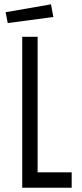

<svg xmlns="http://www.w3.org/2000/svg" viewBox="-20 -878 383 898"><path d="M84 -706H156V-72H315.3V0H84ZM6.3 -820.9 218.5 -857.7 229.6 -798.5 16.2 -770.2Z"/></svg>

Font: Lineal Thin
Style: Regular
Weight: 200
Designer: Created by Frank Adebiaye with contributions from Anton Moglia & Ariel Martín Pérez
Created by Frank ADEBIAYE with FontF
Foundry: Velvetyne Type Foundry
Version: Version 2.000;Glyphs 3.2 (3227)